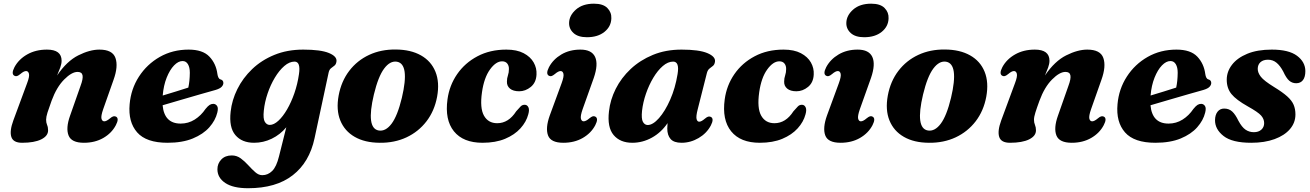

<svg xmlns="http://www.w3.org/2000/svg" viewBox="-20 -742 6934 1016"><path d="M56.5 -341Q38 -350.5 56.5 -386.5Q79 -428.5 124 -454Q169 -479.5 228.5 -479.5Q306 -479.5 306 -420.5Q306 -404.5 299 -385Q292 -365.5 282 -342.5Q333.5 -418.5 394.2 -449Q455 -479.5 506 -479.5Q575.5 -479.5 591 -435.2Q606.5 -391 581 -320L526 -164Q513.5 -128 517 -114Q520.5 -100 532 -100Q543.5 -100 562 -115.5Q572.5 -124.5 579.5 -126.2Q586.5 -128 593.5 -125Q612 -115.5 593 -79.5Q571 -37.5 526.8 -12Q482.5 13.5 424 13.5Q358 13.5 342.8 -25.2Q327.5 -64 350.5 -129L406 -287Q420.5 -325.5 416.8 -343.5Q413 -361.5 390.5 -361.5Q359.5 -361.5 319.5 -321.2Q279.5 -281 253 -209Q238.5 -169.5 231.2 -146.2Q224 -123 224 -108.5Q224 -93 229.2 -80.8Q234.5 -68.5 234.5 -52Q234.5 -22.5 198.2 -4.5Q162 13.5 97 13.5Q50 13.5 40 -17.5Q30 -48.5 50.5 -104.5L123.5 -302Q137 -337.5 133.2 -351.8Q129.5 -366 118 -366Q106 -366 88 -350.5Q77 -341.5 70 -339.5Q63 -337.5 56.5 -341Z M1130 -146.5Q1120 -105 1087.8 -68.5Q1055.5 -32 1000.2 -9.2Q945 13.5 866.5 13.5Q754 13.5 705.8 -41.5Q657.5 -96.5 666 -190.5Q673 -271 715.2 -336.5Q757.5 -402 825.5 -440.8Q893.5 -479.5 978 -479.5Q1053 -479.5 1088.2 -442.2Q1123.5 -405 1130.5 -350Q1132 -339.5 1135.8 -331.8Q1139.5 -324 1146.5 -322Q1162 -318 1162 -303Q1162 -292.5 1153 -282.8Q1144 -273 1120.5 -266Q1091 -258 1042 -243.8Q993 -229.5 938.8 -213.8Q884.5 -198 840.5 -185Q849.5 -88 936 -88Q976.5 -88 1010.2 -109.2Q1044 -130.5 1067.5 -165.5Q1080.5 -181.5 1089.5 -187Q1098.5 -192.5 1109 -192.5Q1121.5 -192 1128.8 -181.2Q1136 -170.5 1130 -146.5ZM946 -419Q923.5 -419 901 -395.8Q878.5 -372.5 862 -331.2Q845.5 -290 841 -236.5Q874.5 -246.5 911.5 -258Q948.5 -269.5 976.5 -278.5Q984 -312 984.5 -357Q984.5 -385.5 974.5 -402.2Q964.5 -419 946 -419Z M1644.5 -10.5Q1617.5 116.5 1529.2 185.2Q1441 254 1293 254Q1213.5 254 1172 226.2Q1130.5 198.5 1130.5 153.5Q1130.5 123.5 1151 102Q1171.5 80.5 1206.5 80.5Q1233 80.5 1254.2 96.2Q1275.5 112 1294.2 132.8Q1313 153.5 1330.8 169.2Q1348.5 185 1368 185Q1397.5 185 1420.2 162.8Q1443 140.5 1456.5 85L1495 -68.5Q1462.5 -29.5 1418 -8Q1373.5 13.5 1324.5 13.5Q1260 13.5 1225.5 -27.2Q1191 -68 1200.5 -151Q1207 -212 1236 -270.5Q1265 -329 1314.2 -376.2Q1363.5 -423.5 1431.8 -451.5Q1500 -479.5 1584.5 -479.5Q1677 -479.5 1720.5 -461.5Q1764 -443.5 1760.5 -417Q1758.5 -401.5 1749.8 -394.8Q1741 -388 1731.8 -381Q1722.5 -374 1719 -358ZM1376 -156.5Q1371.5 -113.5 1381.5 -97.2Q1391.5 -81 1407.5 -81Q1429 -81 1453 -103Q1477 -125 1499 -162.8Q1521 -200.5 1537.8 -248.8Q1554.5 -297 1562 -349.5Q1572 -416 1538.5 -416Q1511.5 -416 1484.5 -392.8Q1457.5 -369.5 1434.5 -331.2Q1411.5 -293 1396 -247.2Q1380.5 -201.5 1376 -156.5Z M2074.5 -480Q2153.5 -479.5 2207.5 -449Q2261.5 -418.5 2284.2 -362.5Q2307 -306.5 2293 -230Q2279 -155 2236.8 -100Q2194.5 -45 2131 -15.2Q2067.5 14.5 1989 13.5Q1910.5 13 1857 -17.8Q1803.5 -48.5 1780.8 -104.5Q1758 -160.5 1772 -236.5Q1786 -312 1828 -367Q1870 -422 1933.2 -451.5Q1996.5 -481 2074.5 -480ZM1984 -51.5Q2020.5 -45.5 2052 -87.2Q2083.5 -129 2106.5 -224.5Q2149 -404 2080 -415.5Q2044 -421 2012.8 -379.2Q1981.5 -337.5 1958.5 -242Q1916 -63 1984 -51.5Z M2637 -417.5Q2604 -417.5 2572.8 -374.2Q2541.5 -331 2530.5 -254Q2518.5 -170 2541 -130Q2563.5 -90 2611 -90Q2671 -90 2711.5 -153Q2726.5 -170 2735.2 -179Q2744 -188 2757 -187.5Q2769.5 -187.5 2776 -174.5Q2782.5 -161.5 2775.5 -137Q2765 -97 2734 -62.8Q2703 -28.5 2652.8 -7.5Q2602.5 13.5 2533.5 13.5Q2431 13.5 2382 -47.2Q2333 -108 2348 -216.5Q2358 -290 2399 -349.5Q2440 -409 2506.5 -444.2Q2573 -479.5 2659.5 -479.5Q2715 -479.5 2751 -460.5Q2787 -441.5 2804 -411.5Q2821 -381.5 2819 -347.5Q2817 -305 2788.8 -282Q2760.5 -259 2727.5 -259Q2695.5 -259 2678.5 -273.2Q2661.5 -287.5 2662.5 -310.5Q2662.5 -328 2667.8 -343Q2673 -358 2673 -376.5Q2673.5 -394 2664.2 -405.8Q2655 -417.5 2637 -417.5Z M3086 -545Q3039 -545 3014.8 -567.2Q2990.5 -589.5 2991.5 -621.5Q2992.5 -660.5 3027.8 -691.5Q3063 -722.5 3123 -722.5Q3171.5 -722.5 3194 -699.5Q3216.5 -676.5 3215 -645Q3214 -602 3178.8 -573.5Q3143.5 -545 3086 -545ZM3063 -164Q3050.5 -128 3054 -114Q3057.5 -100 3068.5 -100Q3080.5 -100 3098.5 -115.5Q3109.5 -124.5 3116.5 -126.5Q3123.5 -128.5 3130 -125Q3148.5 -115.5 3130 -79.5Q3108 -37.5 3063.8 -12Q3019.5 13.5 2961 13.5Q2894.5 13.5 2880 -25.5Q2865.5 -64.5 2889 -130.5L2952 -302Q2965 -337.5 2961.5 -351.8Q2958 -366 2946.5 -366Q2934.5 -366 2916.5 -350.5Q2905.5 -341.5 2898.5 -339.5Q2891.5 -337.5 2885 -341Q2866.5 -350.5 2885 -386.5Q2907 -428 2950.5 -453.8Q2994 -479.5 3051.5 -479.5Q3111 -479.5 3129 -440.8Q3147 -402 3122 -329.5Z M3672 -163.5Q3662.5 -126.5 3666 -112.2Q3669.5 -98 3680 -98Q3691.5 -98 3710 -114Q3720.5 -123 3727.5 -124.8Q3734.5 -126.5 3741.5 -123.5Q3760 -114 3741.5 -78Q3719.5 -36.5 3676.8 -11.5Q3634 13.5 3586.5 13.5Q3546 13.5 3528.5 -6.5Q3511 -26.5 3511 -62Q3511 -75.5 3512.5 -90.5Q3479 -41 3429.8 -13.8Q3380.5 13.5 3326 13.5Q3261.5 13.5 3227 -27.5Q3192.5 -68.5 3202.5 -153Q3209 -213.5 3238.2 -271.8Q3267.5 -330 3317.2 -376.8Q3367 -423.5 3434.8 -451.5Q3502.5 -479.5 3586.5 -479.5Q3679 -479.5 3723 -461Q3767 -442.5 3763.5 -416Q3761.5 -400.5 3752.8 -393.5Q3744 -386.5 3734.8 -379.5Q3725.5 -372.5 3721 -357ZM3377.5 -156Q3373 -113.5 3382.2 -97Q3391.5 -80.5 3407.5 -80.5Q3435 -80.5 3467.2 -117Q3499.5 -153.5 3526.5 -214.8Q3553.5 -276 3565.5 -350Q3576.5 -416 3542 -416Q3514.5 -416 3487.2 -392.5Q3460 -369 3437 -330.5Q3414 -292 3398.2 -246.2Q3382.5 -200.5 3377.5 -156Z M4104 -417.5Q4071 -417.5 4039.8 -374.2Q4008.5 -331 3997.5 -254Q3985.5 -170 4008 -130Q4030.5 -90 4078 -90Q4138 -90 4178.5 -153Q4193.5 -170 4202.2 -179Q4211 -188 4224 -187.5Q4236.5 -187.5 4243 -174.5Q4249.5 -161.5 4242.5 -137Q4232 -97 4201 -62.8Q4170 -28.5 4119.8 -7.5Q4069.5 13.5 4000.5 13.5Q3898 13.5 3849 -47.2Q3800 -108 3815 -216.5Q3825 -290 3866 -349.5Q3907 -409 3973.5 -444.2Q4040 -479.5 4126.5 -479.5Q4182 -479.5 4218 -460.5Q4254 -441.5 4271 -411.5Q4288 -381.5 4286 -347.5Q4284 -305 4255.8 -282Q4227.5 -259 4194.5 -259Q4162.5 -259 4145.5 -273.2Q4128.5 -287.5 4129.5 -310.5Q4129.5 -328 4134.8 -343Q4140 -358 4140 -376.5Q4140.5 -394 4131.2 -405.8Q4122 -417.5 4104 -417.5Z M4553 -545Q4506 -545 4481.8 -567.2Q4457.5 -589.5 4458.5 -621.5Q4459.5 -660.5 4494.8 -691.5Q4530 -722.5 4590 -722.5Q4638.5 -722.5 4661 -699.5Q4683.5 -676.5 4682 -645Q4681 -602 4645.8 -573.5Q4610.5 -545 4553 -545ZM4530 -164Q4517.5 -128 4521 -114Q4524.5 -100 4535.5 -100Q4547.5 -100 4565.5 -115.5Q4576.5 -124.5 4583.5 -126.5Q4590.5 -128.5 4597 -125Q4615.5 -115.5 4597 -79.5Q4575 -37.5 4530.8 -12Q4486.5 13.5 4428 13.5Q4361.5 13.5 4347 -25.5Q4332.5 -64.5 4356 -130.5L4419 -302Q4432 -337.5 4428.5 -351.8Q4425 -366 4413.5 -366Q4401.5 -366 4383.5 -350.5Q4372.5 -341.5 4365.5 -339.5Q4358.5 -337.5 4352 -341Q4333.5 -350.5 4352 -386.5Q4374 -428 4417.5 -453.8Q4461 -479.5 4518.5 -479.5Q4578 -479.5 4596 -440.8Q4614 -402 4589 -329.5Z M4980.5 -480Q5059.5 -479.5 5113.5 -449Q5167.5 -418.5 5190.2 -362.5Q5213 -306.5 5199 -230Q5185 -155 5142.8 -100Q5100.5 -45 5037 -15.2Q4973.5 14.5 4895 13.5Q4816.5 13 4763 -17.8Q4709.5 -48.5 4686.8 -104.5Q4664 -160.5 4678 -236.5Q4692 -312 4734 -367Q4776 -422 4839.2 -451.5Q4902.5 -481 4980.5 -480ZM4890 -51.5Q4926.5 -45.5 4958 -87.2Q4989.5 -129 5012.5 -224.5Q5055 -404 4986 -415.5Q4950 -421 4918.8 -379.2Q4887.5 -337.5 4864.5 -242Q4822 -63 4890 -51.5Z M5284 -341Q5265.5 -350.5 5284 -386.5Q5306.5 -428.5 5351.5 -454Q5396.5 -479.5 5456 -479.5Q5533.5 -479.5 5533.5 -420.5Q5533.5 -404.5 5526.5 -385Q5519.5 -365.5 5509.5 -342.5Q5561 -418.5 5621.8 -449Q5682.5 -479.5 5733.5 -479.5Q5803 -479.5 5818.5 -435.2Q5834 -391 5808.5 -320L5753.5 -164Q5741 -128 5744.5 -114Q5748 -100 5759.5 -100Q5771 -100 5789.5 -115.5Q5800 -124.5 5807 -126.2Q5814 -128 5821 -125Q5839.5 -115.5 5820.5 -79.5Q5798.5 -37.5 5754.2 -12Q5710 13.5 5651.5 13.5Q5585.5 13.5 5570.2 -25.2Q5555 -64 5578 -129L5633.5 -287Q5648 -325.5 5644.2 -343.5Q5640.5 -361.5 5618 -361.5Q5587 -361.5 5547 -321.2Q5507 -281 5480.5 -209Q5466 -169.5 5458.8 -146.2Q5451.5 -123 5451.5 -108.5Q5451.5 -93 5456.8 -80.8Q5462 -68.5 5462 -52Q5462 -22.5 5425.8 -4.5Q5389.5 13.5 5324.5 13.5Q5277.5 13.5 5267.5 -17.5Q5257.5 -48.5 5278 -104.5L5351 -302Q5364.5 -337.5 5360.8 -351.8Q5357 -366 5345.5 -366Q5333.5 -366 5315.5 -350.5Q5304.5 -341.5 5297.5 -339.5Q5290.5 -337.5 5284 -341Z M6357.5 -146.5Q6347.5 -105 6315.2 -68.5Q6283 -32 6227.8 -9.2Q6172.5 13.5 6094 13.5Q5981.5 13.5 5933.2 -41.5Q5885 -96.5 5893.5 -190.5Q5900.5 -271 5942.8 -336.5Q5985 -402 6053 -440.8Q6121 -479.5 6205.5 -479.5Q6280.5 -479.5 6315.8 -442.2Q6351 -405 6358 -350Q6359.5 -339.5 6363.2 -331.8Q6367 -324 6374 -322Q6389.5 -318 6389.5 -303Q6389.5 -292.5 6380.5 -282.8Q6371.5 -273 6348 -266Q6318.5 -258 6269.5 -243.8Q6220.5 -229.5 6166.2 -213.8Q6112 -198 6068 -185Q6077 -88 6163.5 -88Q6204 -88 6237.8 -109.2Q6271.5 -130.5 6295 -165.5Q6308 -181.5 6317 -187Q6326 -192.5 6336.5 -192.5Q6349 -192 6356.2 -181.2Q6363.5 -170.5 6357.5 -146.5ZM6173.5 -419Q6151 -419 6128.5 -395.8Q6106 -372.5 6089.5 -331.2Q6073 -290 6068.5 -236.5Q6102 -246.5 6139 -258Q6176 -269.5 6204 -278.5Q6211.5 -312 6212 -357Q6212 -385.5 6202 -402.2Q6192 -419 6173.5 -419Z M6615 -42.5Q6640 -42.5 6654.8 -56Q6669.5 -69.5 6669.5 -90.5Q6669.5 -112.5 6653.2 -130.8Q6637 -149 6583 -179Q6521.5 -213.5 6496.5 -244.2Q6471.5 -275 6471.5 -320Q6471.5 -363 6499.2 -399.2Q6527 -435.5 6580.2 -457.5Q6633.5 -479.5 6710 -479.5Q6799.5 -479.5 6843.2 -447Q6887 -414.5 6887.5 -366Q6887.5 -334.5 6874.8 -318Q6862 -301.5 6839 -301.5Q6818 -301.5 6802.2 -315Q6786.5 -328.5 6770.5 -363.5Q6754 -394.5 6734.8 -410.2Q6715.5 -426 6689.5 -426Q6664.5 -426 6650 -413Q6635.5 -400 6635.5 -377.5Q6635.5 -357 6652 -335.8Q6668.5 -314.5 6722 -281.5Q6767 -254 6791.5 -232Q6816 -210 6825.5 -187.5Q6835 -165 6835 -136.5Q6835 -92.5 6806 -58.8Q6777 -25 6724.5 -5.8Q6672 13.5 6601 13.5Q6500.5 13.5 6454.8 -22.2Q6409 -58 6409.5 -106.5Q6410 -134.5 6423 -151Q6436 -167.5 6458 -167.5Q6483.5 -167.5 6500.5 -151.8Q6517.5 -136 6533 -103.5Q6551.5 -69 6571 -55.8Q6590.5 -42.5 6615 -42.5Z"/></svg>

Font: Fraunces 9pt
Style: Bold Italic
Weight: 700
Italic angle: -16°
Version: Version 1.000;[b76b70a41]